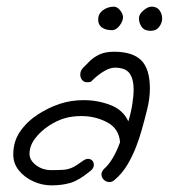

<svg xmlns="http://www.w3.org/2000/svg" viewBox="-20 -581 509 579"><path d="M135 -22Q107 -22 80.5 -34Q54 -46 37 -67Q20 -88 20 -115Q20 -155 41 -185Q62 -215 94.5 -236Q127 -257 161 -268Q194 -279 233 -279Q274 -279 312.5 -264.5Q351 -250 367 -215Q375 -241 379 -266.5Q383 -292 383 -311Q383 -343 370.5 -360Q358 -377 326 -377Q313 -377 296 -367.5Q279 -358 263 -343Q257 -337 254.5 -335Q252 -333 243 -333Q233 -333 227.5 -340Q222 -347 222 -356Q222 -368 231 -377Q240 -386 251 -397Q262 -408 279.5 -416.5Q297 -425 324 -425Q380 -425 406 -399Q432 -373 432 -314Q432 -285 424.5 -254Q417 -223 407 -188Q401 -166 390.5 -138.5Q380 -111 364 -84Q348 -57 325 -38Q318 -32 310 -32Q300 -32 293 -39Q286 -46 286 -55Q286 -64 295 -73Q306 -82 318.5 -102Q331 -122 342 -152Q339 -193 303.5 -212Q268 -231 225 -231Q200 -231 177 -225Q152 -218 127 -201.5Q102 -185 85.5 -163Q69 -141 69 -117Q69 -98 88.5 -83Q108 -68 135 -68Q158 -68 171.5 -69Q185 -70 197.5 -75.5Q210 -81 230 -96Q239 -102 245 -102Q253 -102 258 -97Q263 -92 263 -84Q263 -73 252 -65Q218 -37 192.5 -29.5Q167 -22 135 -22ZM318 -490Q299 -490 287.5 -498Q276 -506 276 -522Q276 -539 289.5 -549.5Q303 -560 322 -561Q333 -561 341.5 -551Q350 -541 351 -530Q351 -517 340.5 -503.5Q330 -490 318 -490ZM434 -488Q416 -488 407.5 -499.5Q399 -511 399 -526Q399 -538 412.5 -549.5Q426 -561 437 -561Q453 -561 461 -550Q469 -539 469 -525Q469 -512 460 -500Q451 -488 434 -488Z"/></svg>

Font: Grape Nuts
Style: Regular
Weight: 400
Designer: Robert E. Leuschke
Foundry: Robert E. Leuschke
Version: Version 1.010; ttfautohint (v1.8.3)